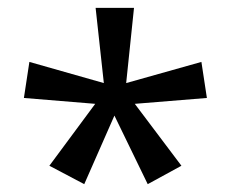

<svg xmlns="http://www.w3.org/2000/svg" viewBox="-20 -780 591 490"><path d="M322 -760 302 -568 494 -622 508 -530 324 -515 443 -357 357 -310 272 -485 195 -310 106 -357 223 -515 41 -530 55 -622 245 -568 224 -760Z"/></svg>

Font: Noto Sans Balinese
Style: Regular
Weight: 400
Designer: Aditya Bayu, David Williams
Foundry: David Williams
Version: Version 2.003